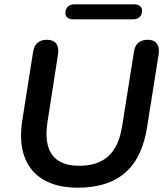

<svg xmlns="http://www.w3.org/2000/svg" viewBox="-20 -863 776 893"><path d="M340 10C537 10 637 -89 665 -277L718 -612C724 -654 705 -678 667 -678C630 -678 608 -659 603 -622L548 -276C528 -148 462 -92 348 -92C229 -92 180 -162 201 -296L250 -612C256 -654 238 -678 198 -678C162 -678 140 -659 134 -622L84 -305C50 -94 161 10 340 10ZM322 -773H599C625 -773 641 -789 641 -813C641 -832 627 -843 603 -843H326C300 -843 284 -827 284 -802C284 -784 298 -773 322 -773Z"/></svg>

Font: SN Pro Semibold
Style: Italic
Weight: 600
Italic angle: -9°
Designer: Tobias Whetton
Foundry: Supernotes
Version: Version 1.001;Glyphs 3.2 (3249)